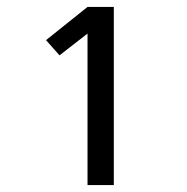

<svg xmlns="http://www.w3.org/2000/svg" viewBox="-20 -858 540 555"><path d="M233 -323V-761L152 -698L113 -742L233 -838H309V-323Z"/></svg>

Font: Iosevka Julsh Curly
Style: Regular
Weight: 400
Designer: Belleve Invis
Foundry: Belleve Invis
Version: Version 15.0.2; ttfautohint (v1.8.4)